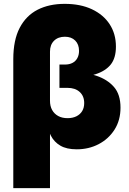

<svg xmlns="http://www.w3.org/2000/svg" viewBox="-20 -757 658 981"><path d="M47.9 204.1V-454.6Q47.9 -552.2 80.6 -614.7Q113.3 -677.2 172.1 -707.3Q231 -737.3 310.5 -737.3Q391.1 -737.3 449.7 -709.7Q508.3 -682.1 540.3 -633.1Q572.3 -584 572.3 -519Q572.3 -460.4 545.7 -427.2Q519 -394 467.8 -377.7Q416.5 -361.3 344.7 -353V-397Q415 -389.2 471.9 -370.1Q528.8 -351.1 562.3 -312.7Q595.7 -274.4 595.7 -207Q595.7 -142.6 565.2 -94.7Q534.7 -46.9 484.1 -20.5Q433.6 5.9 372.1 5.9Q320.3 5.9 288.6 -12.7Q256.8 -31.2 240 -63.7Q223.1 -96.2 215.3 -138.2H235.4V204.1ZM325.2 -153.3Q351.1 -153.3 370.4 -162.8Q389.6 -172.4 399.9 -189.5Q410.2 -206.5 410.2 -230.5Q410.2 -266.1 387.2 -287.1Q364.3 -308.1 324.7 -308.1H283.7V-427.2H312Q334 -427.2 350.1 -435.5Q366.2 -443.8 375 -459.7Q383.8 -475.6 383.8 -497.1Q383.8 -530.3 364.3 -549.8Q344.7 -569.3 311.5 -569.3Q276.9 -569.3 256.1 -548.8Q235.4 -528.3 235.4 -493.2V-242.2Q235.4 -214.8 246.3 -195.1Q257.3 -175.3 277.3 -164.3Q297.4 -153.3 325.2 -153.3Z"/></svg>

Font: Inter 18pt Black
Style: Regular
Weight: 900
Designer: Rasmus Andersson
Foundry: rsms
Version: Version 4.001;git-66647c0bb